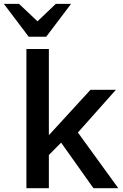

<svg xmlns="http://www.w3.org/2000/svg" viewBox="-57 -998 653 1018"><path d="M83 -738.3H202.1V-281.2L422.9 -522H557.6L356 -295.4L570.3 0H438.5L267.1 -241.7L202.1 -176.3V0H83ZM95.2 -803.2 -36.6 -977.5H43.9L161.1 -866.7H122.6L238.8 -977.5H319.8L188 -803.2Z"/></svg>

Font: Monda SemiBold
Style: Regular
Weight: 600
Designer: Vernon Adams
Foundry: Vernon Adams
Version: Version 2.200